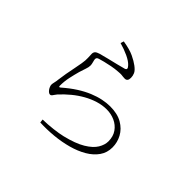

<svg xmlns="http://www.w3.org/2000/svg" viewBox="-169 -1036 1338 1338"><g transform="rotate(45 500.0 -367.0)"><path d="M353 12Q404 11 454 5Q504 -1 538 -9Q633 -32 687 -64.5Q741 -97 763 -133.5Q785 -170 785 -205Q785 -253 761.5 -286.5Q738 -320 700 -337Q662 -354 619 -354Q577 -354 534.5 -341Q492 -328 451 -305Q410 -282 372.5 -251Q335 -220 302 -184Q297 -179 291.5 -170Q286 -161 280 -154Q274 -147 267 -147Q254 -147 241 -163Q234 -171 229 -183Q224 -195 224 -202Q224 -213 228 -229Q232 -245 233 -259Q237 -292 243.5 -328Q250 -364 257 -398Q264 -432 268 -457Q274 -492 272.5 -515.5Q271 -539 271 -554Q271 -568 279 -577Q287 -586 310 -593Q338 -601 375.5 -610Q413 -619 449.5 -628Q486 -637 507 -643Q532 -651 507 -677Q488 -698 447.5 -717Q407 -736 360 -749L368 -773Q436 -762 475 -743.5Q514 -725 539 -706Q567 -685 575 -666.5Q583 -648 583 -629Q583 -611 576 -602.5Q569 -594 556 -594Q545 -594 538.5 -595Q532 -596 521.5 -597Q511 -598 489 -596Q459 -594 427.5 -588Q396 -582 371 -575.5Q346 -569 333 -565Q322 -562 317.5 -557Q313 -552 313 -544Q313 -537 318 -519.5Q323 -502 323 -490Q323 -473 315 -451Q307 -429 299 -402Q289 -366 280 -324.5Q271 -283 271 -240Q271 -223 285 -235Q333 -277 378.5 -306Q424 -335 466.5 -352.5Q509 -370 548 -378Q587 -386 621 -386Q694 -386 741 -358.5Q788 -331 811.5 -287.5Q835 -244 835 -195Q835 -143 807 -103Q779 -63 730.5 -34.5Q682 -6 620 11Q558 28 490 34.5Q422 41 356 38Z"/></g></svg>

Font: Noto Serif KR ExtraLight
Style: Regular
Weight: 200
Designer: Ryoko NISHIZUKA 西塚涼子 (kana & ideographs); Frank Grießhammer (Latin, Greek & Cyrillic); Wenlong ZHANG 张文龙 (bopomofo); San
Foundry: Adobe
Version: Version 2.002-H1;hotconv 1.1.0;makeotfexe 2.6.0